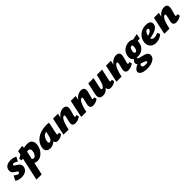

<svg xmlns="http://www.w3.org/2000/svg" viewBox="475 -2288 4378 4378"><g transform="rotate(-45 2664.5 -98.5)"><path d="M158 15Q106 15 63 1.5Q20 -12 -4 -34L56 -149Q79 -126 106 -109.5Q133 -93 156 -93Q173 -93 183.5 -101Q194 -109 196 -120Q199 -134 183.5 -146Q168 -158 144.5 -172Q121 -186 98.5 -205Q76 -224 64 -252.5Q52 -281 62 -323Q76 -388 128 -415.5Q180 -443 252 -443Q295 -443 335.5 -432.5Q376 -422 403 -406L345 -298Q325 -319 299 -331.5Q273 -344 253 -344Q237 -344 226.5 -337Q216 -330 214 -321Q211 -306 227.5 -293.5Q244 -281 269 -267Q294 -253 317.5 -233.5Q341 -214 353.5 -185Q366 -156 357 -113Q344 -54 290.5 -19.5Q237 15 158 15Z M356 289 520 -466 670 -486 667 -360 525 289ZM676 7Q635 7 605 -8Q575 -23 555.5 -45Q536 -67 527 -89L593 -143Q608 -120 625.5 -109Q643 -98 659 -98Q680 -98 698 -112Q716 -126 730.5 -151.5Q745 -177 752 -213Q762 -264 747.5 -291Q733 -318 685 -318Q667 -318 636 -313Q605 -308 568.5 -299.5Q532 -291 496.5 -279.5Q461 -268 432 -254L413 -323Q471 -360 537.5 -386Q604 -412 667.5 -425Q731 -438 777 -438Q846 -438 882 -409.5Q918 -381 928 -336Q938 -291 928 -241Q915 -170 878 -114Q841 -58 789 -25.5Q737 7 676 7Z M1089 10Q1012 10 981 -35.5Q950 -81 962 -147Q974 -207 1008 -258.5Q1042 -310 1097 -349.5Q1152 -389 1226 -411Q1300 -433 1390 -433Q1420 -433 1439.5 -431.5Q1459 -430 1476 -427L1417 -138Q1409 -98 1433 -98Q1440 -98 1449.5 -100.5Q1459 -103 1471 -110L1489 -49Q1453 -19 1412 -4.5Q1371 10 1328 10Q1300 10 1280 -1.5Q1260 -13 1252 -40.5Q1244 -68 1253 -117L1280 -249L1366 -277Q1351 -210 1323.5 -157Q1296 -104 1259 -66.5Q1222 -29 1178.5 -9.5Q1135 10 1089 10ZM1174 -101Q1192 -101 1206 -110.5Q1220 -120 1232.5 -140.5Q1245 -161 1255.5 -195Q1266 -229 1276 -278L1296 -377L1354 -320Q1342 -324 1331 -325Q1320 -326 1308 -326Q1269 -326 1240.5 -312.5Q1212 -299 1192.5 -275.5Q1173 -252 1161 -221Q1149 -190 1143 -154Q1138 -125 1147.5 -113Q1157 -101 1174 -101Z M1895 10Q1865 10 1842.5 -1.5Q1820 -13 1811.5 -41Q1803 -69 1814 -117L1841 -228Q1849 -264 1847.5 -282Q1846 -300 1831 -300Q1812 -300 1793 -284Q1774 -268 1755 -233Q1736 -198 1717.5 -140.5Q1699 -83 1682 0H1623Q1648 -130 1683.5 -214.5Q1719 -299 1761.5 -347Q1804 -395 1848.5 -415.5Q1893 -436 1937 -436Q1978 -436 2003 -419Q2028 -402 2035 -368Q2042 -334 2028 -283L1988 -138Q1983 -120 1987 -109Q1991 -98 2004 -98Q2011 -98 2019.5 -100.5Q2028 -103 2040 -110L2060 -49Q2024 -19 1981.5 -4.5Q1939 10 1895 10ZM1516 0 1607 -427H1765L1675 0Z M2467 10Q2437 10 2414.5 -1.5Q2392 -13 2383.5 -41Q2375 -69 2386 -117L2413 -228Q2421 -264 2419.5 -282Q2418 -300 2403 -300Q2384 -300 2365 -284Q2346 -268 2327 -233Q2308 -198 2289.5 -140.5Q2271 -83 2254 0H2195Q2220 -130 2255.5 -214.5Q2291 -299 2333.5 -347Q2376 -395 2420.5 -415.5Q2465 -436 2509 -436Q2550 -436 2575 -419Q2600 -402 2607 -368Q2614 -334 2600 -283L2560 -138Q2555 -120 2559 -109Q2563 -98 2576 -98Q2583 -98 2591.5 -100.5Q2600 -103 2612 -110L2632 -49Q2596 -19 2553.5 -4.5Q2511 10 2467 10ZM2088 0 2179 -427H2337L2247 0Z M2789 10Q2756 10 2731.5 1Q2707 -8 2693 -27Q2679 -46 2675.5 -76.5Q2672 -107 2682 -150L2743 -427H2914L2863 -195Q2854 -155 2856.5 -134Q2859 -113 2880 -113Q2895 -113 2911 -126.5Q2927 -140 2944.5 -174.5Q2962 -209 2980.5 -270Q2999 -331 3018 -427H3086Q3060 -293 3026 -207.5Q2992 -122 2953 -74.5Q2914 -27 2872 -8.5Q2830 10 2789 10ZM3041 10Q3009 10 2987.5 -2Q2966 -14 2958 -41.5Q2950 -69 2960 -117L3023 -427H3188L3126 -138Q3122 -119 3125 -108.5Q3128 -98 3142 -98Q3149 -98 3157.5 -100.5Q3166 -103 3178 -110L3197 -49Q3163 -19 3121.5 -4.5Q3080 10 3041 10Z M3603 10Q3573 10 3550.5 -1.5Q3528 -13 3519.5 -41Q3511 -69 3522 -117L3549 -228Q3557 -264 3555.5 -282Q3554 -300 3539 -300Q3520 -300 3501 -284Q3482 -268 3463 -233Q3444 -198 3425.5 -140.5Q3407 -83 3390 0H3331Q3356 -130 3391.5 -214.5Q3427 -299 3469.5 -347Q3512 -395 3556.5 -415.5Q3601 -436 3645 -436Q3686 -436 3711 -419Q3736 -402 3743 -368Q3750 -334 3736 -283L3696 -138Q3691 -120 3695 -109Q3699 -98 3712 -98Q3719 -98 3727.5 -100.5Q3736 -103 3748 -110L3768 -49Q3732 -19 3689.5 -4.5Q3647 10 3603 10ZM3224 0 3315 -427H3473L3383 0Z M3939 289Q3868 289 3816 274Q3764 259 3739 230.5Q3714 202 3721 164Q3730 129 3772 96.5Q3814 64 3901 42L3938 92Q3911 97 3896.5 107Q3882 117 3878 132Q3872 160 3895 177.5Q3918 195 3974 195Q4008 195 4025 188.5Q4042 182 4043 169Q4045 159 4033.5 149.5Q4022 140 4003 131Q3984 122 3959 115Q3935 108 3909 97.5Q3883 87 3861.5 71.5Q3840 56 3829 35Q3818 14 3823 -13Q3828 -37 3849 -59.5Q3870 -82 3901.5 -103Q3933 -124 3967 -139L3993 -109Q3977 -97 3965.5 -89.5Q3954 -82 3948 -74.5Q3942 -67 3939 -55Q3936 -41 3948 -31.5Q3960 -22 3982.5 -15.5Q4005 -9 4032 -3Q4064 5 4098.5 14.5Q4133 24 4160.5 40Q4188 56 4202 83Q4216 110 4206 151Q4197 195 4158 226Q4119 257 4061.5 273Q4004 289 3939 289ZM3982 -59Q3921 -59 3880.5 -80.5Q3840 -102 3824 -143.5Q3808 -185 3819 -245Q3832 -306 3867 -350Q3902 -394 3954 -418Q4006 -442 4067 -442Q4121 -442 4159.5 -419.5Q4198 -397 4215 -355Q4232 -313 4219 -254Q4207 -192 4173 -148.5Q4139 -105 4090 -82Q4041 -59 3982 -59ZM4005 -165Q4030 -165 4045.5 -186Q4061 -207 4069 -252Q4077 -296 4070.5 -316Q4064 -336 4044 -336Q4019 -336 4001.5 -315Q3984 -294 3975 -248Q3967 -204 3975 -184.5Q3983 -165 4005 -165ZM4295 -317 4124 -320 4133 -401 4321 -442Z M4498 16Q4427 16 4381 -14.5Q4335 -45 4317 -96.5Q4299 -148 4311 -212Q4324 -280 4366 -332Q4408 -384 4471 -413.5Q4534 -443 4610 -443Q4672 -443 4706 -425Q4740 -407 4750.5 -377.5Q4761 -348 4753 -315Q4742 -269 4701 -236.5Q4660 -204 4596 -183.5Q4532 -163 4451 -152L4434 -223Q4468 -228 4503.5 -239.5Q4539 -251 4564.5 -269Q4590 -287 4595 -309Q4598 -320 4595 -330Q4592 -340 4584 -346Q4576 -352 4563 -352Q4542 -352 4524 -334.5Q4506 -317 4492.5 -288Q4479 -259 4471 -221Q4464 -186 4468 -158.5Q4472 -131 4491.5 -115.5Q4511 -100 4551 -100Q4578 -100 4608 -108Q4638 -116 4667 -134L4698 -64Q4663 -33 4627 -15.5Q4591 2 4558.5 9Q4526 16 4498 16Z M5148 10Q5118 10 5095.5 -1.5Q5073 -13 5064.5 -41Q5056 -69 5067 -117L5094 -228Q5102 -264 5100.5 -282Q5099 -300 5084 -300Q5065 -300 5046 -284Q5027 -268 5008 -233Q4989 -198 4970.5 -140.5Q4952 -83 4935 0H4876Q4901 -130 4936.5 -214.5Q4972 -299 5014.5 -347Q5057 -395 5101.5 -415.5Q5146 -436 5190 -436Q5231 -436 5256 -419Q5281 -402 5288 -368Q5295 -334 5281 -283L5241 -138Q5236 -120 5240 -109Q5244 -98 5257 -98Q5264 -98 5272.5 -100.5Q5281 -103 5293 -110L5313 -49Q5277 -19 5234.5 -4.5Q5192 10 5148 10ZM4769 0 4860 -427H5018L4928 0Z"/></g></svg>

Font: Ysabeau Office Black
Style: Italic
Weight: 900
Italic angle: -12°
Designer: Christian Thalmann (Catharsis Fonts)
Version: Version 2.001;gftools[0.9.30]; featfreeze: tnum,lnum,ss02